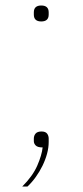

<svg xmlns="http://www.w3.org/2000/svg" viewBox="-20 -531 300 698"><path d="M131 -53Q145 -53 151 -45.5Q157 -38 157 -27V-15Q157 6 151 28Q145 50 134.5 71.5Q124 93 110 112.5Q96 132 80 147H61Q99 109 115.5 71Q132 33 135 5Q117 5 110 -2Q103 -9 103 -18V-27Q103 -38 109.5 -45.5Q116 -53 131 -53ZM130 -453Q103 -453 103 -478V-486Q103 -511 130 -511Q157 -511 157 -486V-478Q157 -453 130 -453Z"/></svg>

Font: IBM Plex Sans Hebrew Thin
Style: Regular
Weight: 100
Designer: Mike Abbink, Paul van der Laan, Pieter van Rosmalen, Yanek Iontef
Foundry: Bold Monday
Version: Version 1.2